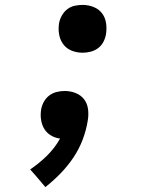

<svg xmlns="http://www.w3.org/2000/svg" viewBox="-20 -558 640 783"><path d="M317 -343Q293 -343 272 -351.5Q251 -360 238 -377.5Q225 -395 221 -418Q217 -441 221 -464Q224 -480 232.5 -495Q241 -510 254.5 -520.5Q268 -531 284.5 -534.5Q301 -538 317 -538Q340 -538 361.5 -529.5Q383 -521 396 -504Q409 -487 412.5 -464Q416 -441 412 -417Q409 -401 401 -386Q393 -371 379 -361Q365 -351 349 -347Q333 -343 317 -343ZM165 205 127 160 103 133Q140 108 172 76.5Q204 45 225 7Q208 5 192.5 -3Q177 -11 166.5 -24Q156 -37 151 -54Q146 -71 146 -89Q146 -95 146.5 -101Q147 -107 148 -113Q151 -129 159.5 -144Q168 -159 181.5 -169Q195 -179 211.5 -183Q228 -187 244 -187Q267 -187 288.5 -178.5Q310 -170 323 -153Q336 -136 339 -113Q342 -90 338 -67Q332 -28 317.5 10.5Q303 49 280 83.5Q257 118 227.5 148.5Q198 179 165 205Z"/></svg>

Font: Iosevka Curly Extended
Style: Bold Italic
Weight: 700
Width: 7
Italic angle: -9°
Monospace: yes
Designer: Belleve Invis
Foundry: Belleve Invis
Version: Version 11.1.0; ttfautohint (v1.8.3)